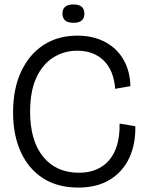

<svg xmlns="http://www.w3.org/2000/svg" viewBox="-20 -834 661 867"><path d="M333 13Q240 13 174.5 -29Q109 -71 74 -147.5Q39 -224 39 -326Q39 -433 75.5 -511Q112 -589 177 -631Q242 -673 329 -673Q401 -673 454.5 -644.5Q508 -616 537.5 -565Q567 -514 569 -445L500 -433Q494 -515 449 -560Q404 -605 328 -605Q270 -605 221.5 -575Q173 -545 144.5 -484Q116 -423 116 -330Q116 -198 175 -126Q234 -54 336 -54Q425 -54 473.5 -111.5Q522 -169 520 -276L591 -264Q593 -184 564 -121.5Q535 -59 477 -23Q419 13 333 13ZM312 -731Q262 -731 262 -773Q262 -814 312 -814Q361 -814 361 -772Q361 -731 312 -731Z"/></svg>

Font: Bricolage Grotesque 48pt Light
Style: Regular
Weight: 300
Designer: Mathieu Triay
Foundry: Atelier Triay
Version: Version 1.000; ttfautohint (v1.8.4.7-5d5b);gftools[0.9.32]